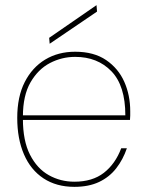

<svg xmlns="http://www.w3.org/2000/svg" viewBox="-20 -714 567 746"><path d="M269 12Q199 12 149 -21Q99 -54 73 -114.5Q47 -175 47 -256Q47 -338 76 -395Q105 -452 155.5 -482.5Q206 -513 272 -513Q345 -513 392.5 -480.5Q440 -448 463 -396Q486 -344 486 -282Q486 -272 486 -265Q486 -258 485 -248H58V-266H467Q467 -381 413 -437Q359 -493 272 -493Q220 -493 174 -469Q128 -445 98.5 -394Q69 -343 69 -261V-252Q69 -167 96.5 -113Q124 -59 169.5 -33.5Q215 -8 269 -8Q339 -8 383.5 -42.5Q428 -77 451 -138H473Q458 -94 431.5 -60Q405 -26 365 -7Q325 12 269 12ZM173 -544 171 -567 355 -694 357 -669Z"/></svg>

Font: DM Sans 18pt Thin
Style: Regular
Weight: 250
Designer: Colophon Foundry, Jonny Pinhorn
Foundry: Colophon Foundry
Version: Version 4.004;gftools[0.9.30]